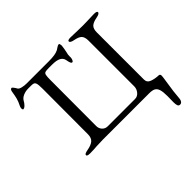

<svg xmlns="http://www.w3.org/2000/svg" viewBox="-217 -903 1317 1317"><g transform="rotate(-45 442.0 -244.5)"><path d="M787 162Q788 139 788 102Q788 60 781 38.5Q774 17 758.5 8.5Q743 0 713 0H263Q238 0 202 2Q172 5 135 5Q106 5 106 -6Q106 -13 114 -17Q122 -21 139 -24Q179 -31 198 -47.5Q217 -64 217 -98L218 -538Q218 -578 213.5 -591.5Q209 -605 197 -608Q189 -610 176 -610H149Q123 -610 100 -600Q77 -590 67 -571Q61 -559 48.5 -546Q36 -533 26 -533Q19 -533 19 -546Q19 -556 24 -566Q38 -593 44 -615.5Q50 -638 55 -671Q58 -694 72 -694Q75 -694 83.5 -683Q92 -672 97 -662Q103 -652 123.5 -647Q144 -642 167 -642H379Q414 -642 436 -645.5Q458 -649 474 -657Q480 -660 491.5 -668.5Q503 -677 513 -677Q516 -677 518 -669.5Q520 -662 520 -654Q520 -650 516 -626L510 -596Q506 -584 506 -567V-555Q506 -545 501.5 -534Q497 -523 490 -523Q483 -523 479 -532.5Q475 -542 471 -564Q467 -586 446 -598Q425 -610 379 -610H348Q323 -610 313.5 -606.5Q304 -603 301 -590Q298 -577 298 -543L297 -98Q297 -74 312.5 -57.5Q328 -41 351 -41H616Q641 -41 657.5 -61.5Q674 -82 674 -106V-549Q674 -584 659.5 -599.5Q645 -615 607 -622Q574 -628 574 -642Q574 -653 603 -653Q631 -653 667 -651L720 -650L768 -651Q800 -653 829 -653Q858 -653 858 -642Q858 -628 825 -622Q786 -615 770 -599.5Q754 -584 754 -549V-92Q754 -63 782.5 -52.5Q811 -42 845 -41Q859 -41 859 -25Q859 -15 852 29Q838 114 834 174Q833 187 826 196Q819 205 808 205Q795 205 791 193Q787 181 787 162Z"/></g></svg>

Font: EB Garamond
Style: Regular
Weight: 400
Designer: Georg Duffner and Octavio Pardo
Foundry: Georg Duffner
Version: Version 1.000; ttfautohint (v1.6)